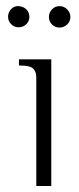

<svg xmlns="http://www.w3.org/2000/svg" viewBox="-20 -618 263 638"><path d="M17.1 -537.6Q6.8 -547.9 6.8 -562.5Q6.8 -577.1 17.1 -587.9Q27.3 -598.6 42 -597.7Q56.6 -596.7 66.9 -587.4Q77.1 -578.1 77.6 -563Q78.1 -547.9 67.4 -537.6Q56.6 -527.3 42 -527.3Q27.3 -527.3 17.1 -537.6ZM152.8 -536.6Q142.6 -546.9 142.6 -561.5Q142.6 -576.2 152.8 -586.9Q163.1 -597.7 177.7 -597.7Q192.4 -597.7 203.1 -586.9Q213.9 -576.2 213.9 -561.5Q213.9 -546.9 203.1 -536.6Q192.4 -526.4 177.7 -526.4Q163.1 -526.4 152.8 -536.6ZM100.6 0V-352.5Q100.6 -365.7 99.6 -372.1Q98.6 -378.4 93.5 -386.2Q88.4 -394 76.2 -397.2Q64 -400.4 43 -400.4V-420.9H150.4V0Z"/></svg>

Font: Buda
Style: light
Weight: 400
Version: Version 1.002